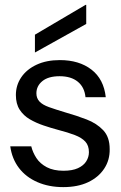

<svg xmlns="http://www.w3.org/2000/svg" viewBox="-20 -754 497 786"><path d="M239 12Q180 12 133 -8.5Q86 -29 57.5 -66.5Q29 -104 22 -155H108Q114 -130 129 -107Q144 -84 171.5 -69.5Q199 -55 240 -55Q276 -55 299 -65.5Q322 -76 333 -93.5Q344 -111 344 -131Q344 -158 329.5 -174Q315 -190 286.5 -201Q258 -212 219 -222Q189 -230 158 -240.5Q127 -251 101.5 -266Q76 -281 60.5 -305Q45 -329 45 -365Q45 -405 67 -437.5Q89 -470 129.5 -489Q170 -508 225 -508Q304 -508 354.5 -469Q405 -430 413 -356H330Q326 -397 298.5 -419.5Q271 -442 224 -442Q178 -442 153.5 -422Q129 -402 129 -372Q129 -352 141.5 -338.5Q154 -325 180.5 -315.5Q207 -306 247 -294Q293 -281 334.5 -265Q376 -249 402.5 -221Q429 -193 429 -144Q430 -99 406.5 -63.5Q383 -28 340.5 -8Q298 12 239 12ZM123 -539V-612L330 -734H333V-656Z"/></svg>

Font: DM Sans 36pt
Style: Regular
Weight: 400
Designer: Colophon Foundry, Jonny Pinhorn
Foundry: Colophon Foundry
Version: Version 4.004;gftools[0.9.30]